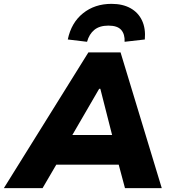

<svg xmlns="http://www.w3.org/2000/svg" viewBox="-63 -977 898 997"><path d="M-43 0 396 -705H563L777 0H586L535 -191L596 -122H186L269 -190L158 0ZM452 -516 290 -237 271 -276H561L529 -237L458 -516ZM389 -760 289 -772Q307 -859 368 -908Q429 -957 516 -957Q574 -957 614.5 -934.5Q655 -912 674.5 -870.5Q694 -829 689 -772L584 -760Q586 -799 566.5 -821.5Q547 -844 500 -844Q454 -844 427 -822Q400 -800 389 -760Z"/></svg>

Font: Nunito Sans 7pt Black
Style: Italic
Weight: 900
Italic angle: -9°
Version: Version 3.101;gftools[0.9.27]